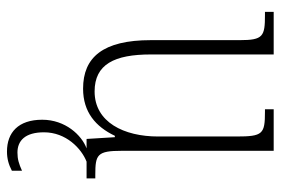

<svg xmlns="http://www.w3.org/2000/svg" viewBox="-147 -429 804 550"><g transform="rotate(90 255.0 -154.0)"><path d="M234 10C301 10 343 -26 369 -81H373L378 0H405C367 14 323 61 323 127C323 196 360 228 414 228C435 228 452 223 469 214V185C449 194 436 198 417 198C383 198 359 176 359 122C359 59 405 15 443 0H491V-25H481C423 -25 412 -30 412 -101V-536H293V-511H300C364 -511 371 -505 371 -429V-205C371 -107 330 -23 242 -23C164 -23 136 -80 136 -184V-536H14V-511H23C84 -511 95 -506 95 -439V-184C95 -47 144 10 234 10Z"/></g></svg>

Font: Noto Serif Hebrew Condensed ExtraLight
Style: Regular
Weight: 200
Width: 3
Designer: Monotype Design Team
Foundry: Monotype Imaging Inc.
Version: Version 2.004